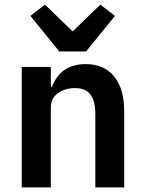

<svg xmlns="http://www.w3.org/2000/svg" viewBox="-20 -812 627 832"><path d="M236.8 -588.9 111.8 -743.2 174.8 -792 294.9 -675.8 415 -792 478 -743.2 353 -588.9ZM74.2 0V-522H200.2V-435.1H205.1Q242.2 -534.2 351.1 -534.2Q431.2 -534.2 474.6 -480.7Q518.1 -427.2 518.1 -330.1V0H393.1V-316.9Q393.1 -374 372.1 -402.1Q351.1 -430.2 305.2 -430.2Q261.7 -430.2 231 -408.4Q200.2 -386.7 200.2 -346.2V0Z"/></svg>

Font: Anuphan SemiBold
Style: Bold
Weight: 600
Designer: Mike Abbink, Paul van der Laan, Pieter van Rosmalen, Mint Tantisuwanna
Foundry: Bold Monday; Cadson Demak
Version: Version 3.002;hotconv 1.0.109;makeotfexe 2.5.65596